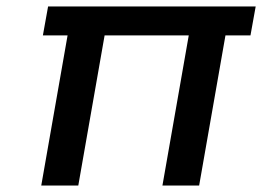

<svg xmlns="http://www.w3.org/2000/svg" viewBox="-20 -571 807 591"><path d="M767 -551 751 -462H674L593 0H480L561 -462H302L221 0H107L188 -462H112L128 -551Z"/></svg>

Font: Fz Poppins Med
Style: Italic
Weight: 500
Italic angle: -10°
Designer: Ninad Kale (Devanagari), Jonny Pinhorn (Latin)
Foundry: Indian Type Foundry
Version: Vit hóa bi Vntype.Com & FontZin.Com